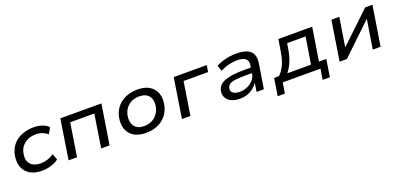

<svg xmlns="http://www.w3.org/2000/svg" viewBox="7 -1315 4683 2258"><g transform="rotate(-20 2348.0 -186.5)"><path d="M312 9Q225 9 166 -26.5Q107 -62 82.5 -125.5Q58 -189 74 -273Q86 -332 115.5 -376.5Q145 -421 188 -449.5Q231 -478 283.5 -492Q336 -506 392 -506Q451 -506 499.5 -489Q548 -472 576 -441L534 -366Q506 -391 468 -405.5Q430 -420 390 -420Q351 -420 316 -410Q281 -400 252.5 -380Q224 -360 204.5 -330Q185 -300 177 -258Q160 -173 202.5 -125.5Q245 -78 329 -78Q372 -78 415.5 -92Q459 -106 495 -131L524 -56Q498 -36 464.5 -21.5Q431 -7 392.5 1Q354 9 312 9Z M647 0 725 -497H1239L1160 0H1055L1120 -414H818L753 0Z M1616 9Q1524 9 1465.5 -27Q1407 -63 1384.5 -127.5Q1362 -192 1378 -274Q1390 -330 1418 -373Q1446 -416 1487 -445.5Q1528 -475 1579.5 -490.5Q1631 -506 1690 -506Q1782 -506 1840 -470Q1898 -434 1921 -371Q1944 -308 1927 -224Q1915 -169 1887.5 -125.5Q1860 -82 1819.5 -52Q1779 -22 1727.5 -6.5Q1676 9 1616 9ZM1622 -74Q1674 -74 1715.5 -93.5Q1757 -113 1786 -149.5Q1815 -186 1826 -237Q1843 -320 1805.5 -371.5Q1768 -423 1683 -423Q1632 -423 1590 -404Q1548 -385 1519.5 -349Q1491 -313 1480 -262Q1464 -178 1501 -126Q1538 -74 1622 -74Z M2066 0 2144 -497H2557L2544 -414H2237L2172 0Z M2791 9Q2727 9 2683 -13Q2639 -35 2620 -72Q2601 -109 2610 -156Q2620 -204 2659 -234Q2698 -264 2771 -278Q2844 -292 2957 -292H3053L3043 -226H2947Q2868 -226 2818.5 -220Q2769 -214 2744 -197.5Q2719 -181 2713 -149Q2705 -112 2733.5 -90Q2762 -68 2819 -68Q2868 -68 2911.5 -87.5Q2955 -107 2985.5 -140Q3016 -173 3022 -212L3038 -316Q3048 -375 3014.5 -401.5Q2981 -428 2910 -428Q2860 -428 2806.5 -415Q2753 -402 2699 -374L2674 -446Q2713 -466 2755.5 -479.5Q2798 -493 2842 -499.5Q2886 -506 2929 -506Q3004 -506 3055 -486.5Q3106 -467 3128.5 -423Q3151 -379 3140 -306L3091 0H3000L3017 -108Q2996 -76 2962.5 -49Q2929 -22 2886.5 -6.5Q2844 9 2791 9Z M3216 133 3250 -84H3312Q3345 -118 3368 -157Q3391 -196 3406 -244Q3421 -292 3430 -353L3454 -497H3877L3811 -84H3903L3869 133H3778L3800 0H3328L3306 133ZM3414 -82H3711L3765 -416H3534L3520 -334Q3508 -261 3482 -197Q3456 -133 3414 -82Z M4039 0 4117 -497H4216L4158 -130H4153L4540 -497H4631L4552 0H4454L4513 -369H4517L4130 0Z"/></g></svg>

Font: Nunito Sans 7pt SemiExpanded Medium
Style: Italic
Weight: 500
Width: 6
Italic angle: -9°
Designer: Vernon Adams
Foundry: Vernon Adams
Version: Version 3.101;gftools[0.9.27]